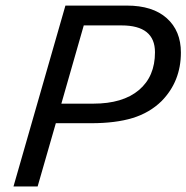

<svg xmlns="http://www.w3.org/2000/svg" viewBox="-20 -675 675 695"><path d="M216.8 -654.8H439Q532.7 -654.8 583.7 -609.1Q634.8 -563.5 634.8 -484.9Q634.8 -380.4 564.9 -309.1Q521.5 -266.6 460 -247.8Q398.4 -229 310.1 -229H182.1L116.2 0H28.8ZM419.9 -583H283.2L202.1 -299.8H317.9Q424.3 -299.8 482.7 -348.9Q541 -397.9 541 -485.8Q541 -583 419.9 -583Z"/></svg>

Font: IntelOne Mono
Style: Italic
Weight: 400
Italic angle: -16°
Designer: Fred Shallcrass
Foundry: Frere-Jones Type LLC
Version: Version 1.200;hotconv 1.1.0;makeotfexe 2.6.0;FJTRelease1.2